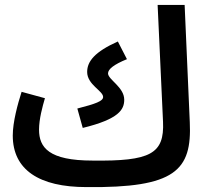

<svg xmlns="http://www.w3.org/2000/svg" viewBox="-20 -741 850 782"><path d="M332 21C694 25 762 -47 753 -243L732 -721H622L644 -245C650 -114 592 -84 357 -87C179 -87 139 -140 139 -213C139 -256 153 -307 163 -341L68 -367C52 -317 32 -244 32 -189C32 -49 140 21 332 21ZM317 -220C465 -256 486 -295 486 -335C486 -386 420 -417 420 -442C420 -459 443 -478 497 -500L460 -572C366 -530 335 -491 335 -448C335 -396 400 -371 400 -346C400 -329 369 -318 295 -299Z"/></svg>

Font: Noto Sans Arabic UI XCn SmBd
Style: Regular
Weight: 600
Width: 2
Designer: Monotype Design Team, Nadine Chahine and Nizar Qandah
Foundry: Monotype Imaging Inc.
Version: Version 2.010